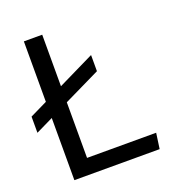

<svg xmlns="http://www.w3.org/2000/svg" viewBox="-132 -840 884 949"><g transform="rotate(-20 310.0 -365.0)"><path d="M98 0H546.5L558 -82H194.5V-374.5L387 -468V-553L194.5 -459V-730H98V-412L6.5 -367.5V-282.5L98 -327Z"/></g></svg>

Font: FontWithASyntaxHighlighterNightOwl
Style: Regular
Weight: 400
Designer: Riley Cran & the Lettermatic Team
Foundry: Lettermatic
Version: Version 1.000 (FontWithASyntaxHighlighterNightOwl)